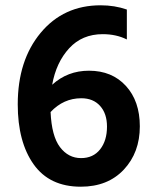

<svg xmlns="http://www.w3.org/2000/svg" viewBox="-20 -689 585 725"><path d="M286 -92Q332 -92 358 -125Q384 -158 384 -211Q384 -260 358 -289Q332 -318 287 -318Q220 -318 171 -266Q175 -175 206.5 -133.5Q238 -92 286 -92ZM459 -653V-540Q419 -560 368 -560Q290 -560 241 -506.5Q192 -453 177 -369Q235 -422 316 -422Q403 -422 455.5 -364.5Q508 -307 508 -212Q508 -113 447.5 -48.5Q387 16 285 16Q167 16 107 -68.5Q47 -153 47 -295Q47 -461 133.5 -565Q220 -669 360 -669Q413 -669 459 -653Z"/></svg>

Font: Hind SemiBold
Style: Regular
Weight: 600
Designer: Manushi Parikh, Satya Rajpurohit
Foundry: Indian Type Foundry
Version: Version 2.001;PS 1.0;hotconv 1.0.79;makeotf.lib2.5.61930; tt